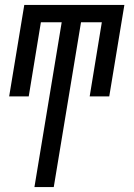

<svg xmlns="http://www.w3.org/2000/svg" viewBox="-20 -540 540 775"><path d="M119 215 229 -450H145L96 -151H17L78 -520H482L421 -151H342L391 -450H307L197 215Z"/></svg>

Font: Iosevka Curly Slab
Style: Italic
Weight: 400
Italic angle: -9°
Monospace: yes
Designer: Belleve Invis
Foundry: Belleve Invis
Version: Version 22.1.2; ttfautohint (v1.8.4)